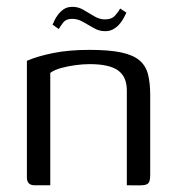

<svg xmlns="http://www.w3.org/2000/svg" viewBox="-20 -551 521 571"><path d="M83 0Q60 0 60 -23.5V-370.1Q89.5 -383.3 136.8 -393Q184.2 -402.7 245.6 -402.7Q304.5 -402.7 340.3 -395.1Q376.1 -387.5 394.9 -371.4Q413.7 -355.3 420.2 -329.8Q426.7 -304.2 426.7 -268.2V-29.7Q426.7 -19 424.5 -12.2Q422.4 -5.3 415.5 -2.5Q408.7 0.3 395.7 0.3L357.2 0V-281.8Q357.2 -322.5 331.3 -341.4Q305.4 -360.3 245.9 -360.3Q227 -360.3 204.6 -357.3Q182.1 -354.3 162 -348.8Q141.9 -343.4 129.5 -334.2V0ZM293.1 -458.3Q275.5 -458 259.4 -467.3Q243.2 -476.6 226.7 -486Q210.2 -495.4 193.4 -494.9Q176.3 -494.9 167.5 -483.4Q158.7 -471.8 154.7 -464.6L136.3 -477.8Q137.8 -480.8 141.5 -489.1Q145.1 -497.4 152.3 -507Q159.4 -516.7 169.7 -523.7Q180 -530.6 194.8 -530.6Q212.4 -531.1 228.5 -521.5Q244.7 -511.8 260.5 -502.6Q276.3 -493.3 291.8 -493.3Q312.6 -493.3 323.1 -505.7Q333.7 -518.1 337.5 -525.6L355.9 -513.4Q354.4 -510.5 350.2 -501.8Q346.1 -493.1 338.4 -483Q330.8 -472.9 319.5 -465.6Q308.2 -458.3 293.1 -458.3Z"/></svg>

Font: Genos Thin
Style: Regular
Weight: 100
Designer: Robert E. Leuschke
Foundry: Robert E. Leuschke
Version: Version 1.010